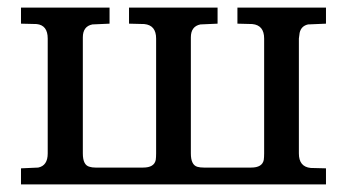

<svg xmlns="http://www.w3.org/2000/svg" viewBox="-20 -483 909 503"><path d="M834 0H35V-42L80 -44Q105 -49 105 -81V-382Q105 -417 76 -420L35 -421V-463H267V-421L222 -419Q197 -414 197 -385V-81Q197 -50 215 -46Q221 -44 230 -44H355Q384 -44 388 -64Q389 -71 389 -81V-382Q389 -417 358 -420L318 -421V-463H550V-421L505 -419Q480 -414 480 -385V-81Q480 -51 497 -46Q504 -44 514 -44H638Q667 -44 671 -64Q672 -71 672 -81V-382Q672 -417 641 -420L602 -421V-463H834V-421L787 -419Q769 -415 765 -397L763 -382V-81Q763 -46 794 -43L834 -42Z"/></svg>

Font: cwTeXKai
Style: Medium
Weight: 500
Version: Version 1.17